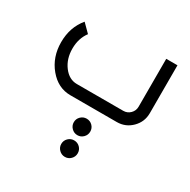

<svg xmlns="http://www.w3.org/2000/svg" viewBox="-170 -608 1072 1085"><g transform="rotate(30 366.0 -65.5)"><path d="M546.9 0H244.1Q163.1 0 106 -68.6Q48.8 -137.2 48.8 -234.4Q48.8 -331.5 106 -400.4L157.7 -348.6Q122.1 -301.3 122.1 -234.4Q122.1 -167.5 157.7 -120.4Q193.4 -73.2 244.1 -73.2H546.9Q573.2 -73.2 591.8 -91.8Q610.4 -110.4 610.4 -136.7V-449.2H683.6V-136.7Q683.6 -80.1 643.6 -40Q603.5 0 546.9 0ZM390.6 317.4Q368.7 317.4 352.8 301.5Q336.9 285.6 336.9 263.7Q336.9 241.2 352.8 225.6Q368.7 210 390.6 210Q413.1 210 428.7 225.6Q444.3 241.2 444.3 263.7Q444.3 285.6 428.7 301.5Q413.1 317.4 390.6 317.4ZM390.6 175.8Q368.7 175.8 352.8 159.9Q336.9 144 336.9 122.1Q336.9 99.6 352.8 84Q368.7 68.4 390.6 68.4Q413.1 68.4 428.7 84Q444.3 99.6 444.3 122.1Q444.3 144 428.7 159.9Q413.1 175.8 390.6 175.8Z"/></g></svg>

Font: Catrinity
Style: Regular
Weight: 400
Designer: Alexander Lange
Foundry: High-Logic / Made with FontCreator
Version: Version 2.090;May 20, 2024;FontCreator 15.0.0.2974 64-bit